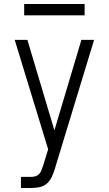

<svg xmlns="http://www.w3.org/2000/svg" viewBox="-20 -933 540 953"><path d="M84 0V-55H135Q145 -55 155.5 -58Q166 -61 173.5 -68.5Q181 -76 185 -86Q189 -96 192 -106L193 -107L219 -192L53 -735H116L250 -286L384 -735H447L257 -111L251 -91Q245 -72 236 -53Q227 -34 211.5 -21Q196 -8 175.5 -4Q155 0 135 0ZM100 -857V-913H400V-857Z"/></svg>

Font: Iosevka SS18 Light
Style: Regular
Weight: 300
Monospace: yes
Designer: Belleve Invis
Foundry: Belleve Invis
Version: Version 25.1.1; ttfautohint (v1.8.4)